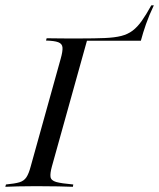

<svg xmlns="http://www.w3.org/2000/svg" viewBox="-39 -718 611 738"><path d="M-18.5 0 -16.1 -8.9Q17.7 -12.1 35.5 -17.3Q53.2 -22.6 62.5 -36.7Q71.8 -50.8 79 -78.2L194.4 -492.7Q202.4 -521 201.2 -535.5Q200 -550 185.1 -555.6Q170.2 -561.3 137.9 -562.1L140.3 -571Q154 -571 172.6 -570.6Q191.1 -570.2 215.7 -570.2Q240.3 -570.2 269.4 -570.2Q325 -570.2 363.3 -571.8Q401.6 -573.4 427 -579.8Q452.4 -586.3 471 -600.4Q489.5 -614.5 506 -637.9Q522.6 -661.3 542.7 -697.6H552.4Q533.9 -658.9 522.2 -625.4Q510.5 -591.9 502.4 -561.3H295.2L160.5 -78.2Q153.2 -51.6 155.2 -37.9Q157.3 -24.2 177 -18.5Q196.8 -12.9 242.7 -8.9L241.1 0Q220.2 -0.8 183.9 -1.6Q147.6 -2.4 99.2 -2.4Q59.7 -2.4 30.2 -1.6Q0.8 -0.8 -18.5 0Z"/></svg>

Font: Playfair 144pt
Style: Italic
Weight: 400
Italic angle: -15.6°
Designer: Claus Eggers Sørensen
Foundry: Claus Eggers Sørensen
Version: Version 2.001;gftools[0.9.30]